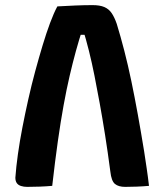

<svg xmlns="http://www.w3.org/2000/svg" viewBox="-20 -726 640 750"><path d="M184 0Q161 2 135.5 3Q110 4 86 4Q73 4 62 0.5Q51 -3 45.5 -11Q40 -19 40 -32Q43 -74 50 -124Q57 -174 67.5 -228Q78 -282 90.5 -338Q103 -394 117.5 -447.5Q132 -501 146.5 -549Q161 -597 175.5 -636Q190 -675 204 -701Q239 -703 274 -704.5Q309 -706 342 -706Q370 -706 387.5 -698.5Q405 -691 416 -675Q427 -659 436 -633Q451 -584 465.5 -528Q480 -472 493 -409.5Q506 -347 518.5 -278Q531 -209 543 -135Q548 -102 553 -68.5Q558 -35 562 0Q540 2 515 3Q490 4 469 4Q443 4 429 -7.5Q415 -19 411 -56Q401 -132 390.5 -198.5Q380 -265 369.5 -322.5Q359 -380 349 -430.5Q339 -481 327.5 -527Q316 -573 303 -615L336 -590H269L303 -615Q289 -572 276.5 -526.5Q264 -481 252 -429.5Q240 -378 228.5 -315Q217 -252 206 -174.5Q195 -97 184 0Z"/></svg>

Font: Rec Mono Semicasual
Style: Bold
Weight: 700
Version: Version 1.085; ttfautohint (v1.8.4.7-5d5b)